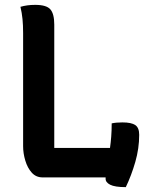

<svg xmlns="http://www.w3.org/2000/svg" viewBox="-20 -729 640 789"><path d="M155 0Q128 0 110.5 -19.5Q93 -39 84 -69Q75 -99 75 -128V-593Q75 -625 72.5 -650.5Q70 -676 64 -701Q78 -705 92.5 -707Q107 -709 125 -709Q171 -709 187 -690.5Q203 -672 203 -628V-121H432Q435 -142 437 -167Q439 -192 439 -222Q448 -224 459 -225Q470 -226 483 -226Q520 -226 536 -215Q552 -204 552 -175Q552 -119 536 -63.5Q520 -8 497 40Q452 40 432.5 30Q413 20 414 4Q414 2 414 0Z"/></svg>

Font: Recursive Mn Csl St SmB
Style: Regular
Weight: 600
Monospace: yes
Version: Version 1.079;hotconv 1.0.112;makeotfexe 2.5.65598; ttfautoh